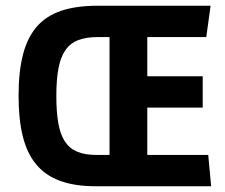

<svg xmlns="http://www.w3.org/2000/svg" viewBox="-20 -647 783 667"><path d="M312.1 0Q239.1 0 188.1 -18.9Q137.1 -37.7 105.3 -76.4Q73.5 -115 59 -174.1Q44.5 -233.2 44.5 -313.8Q44.5 -397.8 59.8 -457.3Q75.2 -516.8 107.7 -554.3Q140.3 -591.8 192.3 -609.4Q244.3 -627 317.5 -627H711.6L696.6 -518.3H491.7V-382H684.2V-273.3H491.7V-108.7H703.4L713.5 0ZM315.4 -108.7H360.5V-518.3H320.7Q279.4 -518.3 251.5 -507.5Q223.7 -496.7 207.1 -472.6Q190.5 -448.6 183.1 -409.5Q175.7 -370.4 175.7 -313.8Q175.7 -258.7 182.5 -219.7Q189.2 -180.7 205 -156.2Q220.8 -131.8 247.8 -120.2Q274.8 -108.7 315.4 -108.7Z"/></svg>

Font: Anaheim
Style: Regular
Weight: 400
Designer: Vernon Adams
Foundry: Vernon Adams
Version: Version 2.001